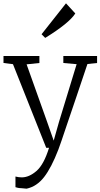

<svg xmlns="http://www.w3.org/2000/svg" viewBox="-20 -883 604 1155"><path d="M1 0ZM111 184Q155 184 199.5 145.5Q244 107 275 6H258L58 -497L1 -504V-546H217V-504L140 -496L262 -154L303 -37L335 -150L441 -497L361 -504V-546H564V-504L506 -498Q469 -388 438 -296Q407 -204 383 -134Q343 -14 331 17Q289 126 245 182.5Q201 239 140 252Q110 249 108 249Q98 249 88 247Q78 245 73 243V179Q93 184 111 184ZM377 -863 433 -802Q395 -743 252 -655L230 -677Z"/></svg>

Font: Martel Light
Style: Regular
Weight: 300
Designer: Dan Reynolds
Foundry: Dan Reynolds
Version: Version 1.001; ttfautohint (v1.1) -l 5 -r 5 -G 72 -x 0 -D la